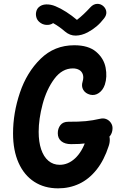

<svg xmlns="http://www.w3.org/2000/svg" viewBox="-20 -981 660 1014"><path d="M48.9 -276.5Q48.9 -383.8 85.1 -491.4Q121.3 -599 194.4 -670.5Q267.5 -742 372.2 -742Q447.2 -742 487.8 -707.4Q528.3 -672.8 537.7 -624.1Q547.1 -575.4 533.7 -534Q523.7 -504.9 502.3 -490Q480.9 -475 456.2 -480.9Q431.2 -487.3 419.9 -506.3Q408.6 -525.3 416.2 -549.7Q422.8 -571.9 417.5 -587.9Q412.2 -603.8 398.2 -611.8Q384.2 -619.7 364.8 -619.7Q308.1 -619.7 267 -564.6Q226 -509.5 205.1 -431Q184.2 -352.4 184.2 -284.8Q184.2 -231.8 197.3 -192.5Q210.4 -153.3 235.5 -132Q260.6 -110.6 295.3 -110.6Q339.7 -110.6 376.5 -144.7Q413.3 -178.8 434.1 -241.2Q444.2 -273 457.8 -287Q471.3 -301.1 486.5 -302.7Q501.7 -304.2 521.6 -298.2Q539.5 -292.8 549 -279.2Q558.6 -265.6 559.6 -247.8Q560.7 -229.9 554.4 -210.8Q530.1 -135.2 490.1 -85Q450.1 -34.8 398.6 -10.5Q347.1 13.7 286.9 13.7Q214.5 13.7 160.9 -21Q107.3 -55.7 78.1 -121.1Q48.9 -186.6 48.9 -276.5ZM285.2 -277.5Q285.2 -302.3 299 -320.2Q312.8 -338.1 341.2 -338Q396.1 -337.7 433.1 -341.2Q470.1 -344.8 509.9 -354Q526.7 -358 541.4 -352Q556.2 -345.9 565.2 -332.8Q574.3 -319.8 574.3 -304.5Q574.3 -280.8 561.7 -263.9Q549 -247 523.9 -240.3Q480.4 -229.8 441 -224.6Q401.5 -219.4 355 -219.8Q322.8 -219.8 304 -235Q285.2 -250.2 285.2 -277.5ZM186.5 -866.1Q202.2 -851.4 223.5 -849.6Q244.8 -847.8 260.6 -858.9Q278.6 -848.9 293.9 -837.8Q309.2 -826.8 322.8 -814.9Q349.4 -792.3 380.6 -793Q411.8 -793.7 443.3 -810.3Q469.3 -824.3 490 -841.8Q510.8 -859.3 529.2 -883.3Q542.8 -900.2 541.6 -917.3Q540.4 -934.3 527.2 -947.2Q512.3 -961.5 492.7 -960.6Q473.1 -959.8 457.2 -942.3Q439.2 -922.7 422 -906.5Q404.9 -890.3 386.4 -876Q359.9 -898.6 329.9 -917.9Q299.8 -937.2 273.2 -948Q248.5 -958.5 223.6 -957.7Q198.8 -956.8 183.5 -941.8Q174.4 -932.6 171.2 -918.8Q168 -905.1 171.7 -890.7Q175.4 -876.3 186.5 -866.1Z"/></svg>

Font: Monaspace Radon Var
Style: Regular
Weight: 400
Designer: Riley Cran and the Lettermatic Team
Version: Version 1.000 (Monaspace Radon Var)